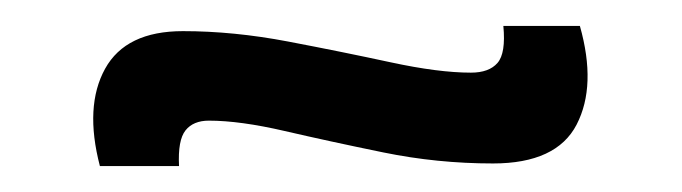

<svg xmlns="http://www.w3.org/2000/svg" viewBox="-20 -372 526 148"><path d="M360 -246Q317 -246 275.5 -254.5Q234 -263 199.5 -271Q165 -279 141 -279Q129 -279 123 -271.5Q117 -264 118 -244H57Q45 -290 61 -319Q77 -348 121 -348Q160 -348 202 -340Q244 -332 281 -324Q318 -316 343 -316Q357 -316 363.5 -323.5Q370 -331 368 -352H427Q440 -306 424.5 -276Q409 -246 360 -246Z"/></svg>

Font: Bricolage Grotesque 48pt Light
Style: Regular
Weight: 300
Designer: Mathieu Triay
Foundry: Atelier Triay
Version: Version 1.000; ttfautohint (v1.8.4.7-5d5b);gftools[0.9.32]